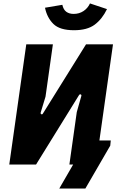

<svg xmlns="http://www.w3.org/2000/svg" viewBox="-20 -958 700 1118"><path d="M325 140 487 -140H625L622 -110L477 140ZM34 0 133 -700H288L245 -395L217 -303Q215 -296 220.5 -293Q226 -290 230 -297L481 -700H638L539 0H384L427 -305L453 -397Q456 -405 450.5 -408Q445 -411 440 -404L190 0ZM411 -782Q328 -782 291 -818.5Q254 -855 242 -913L343 -930Q349 -902 366 -889.5Q383 -877 409 -877Q441 -877 466 -893.5Q491 -910 504 -938L603 -905Q575 -847 531.5 -814.5Q488 -782 411 -782Z"/></svg>

Font: Finlandica
Style: Italic
Weight: 400
Italic angle: -8°
Designer: Niklas Ekholm, Juho Hiilivirta, Jaakko Suomalainen
Foundry: Helsinki Type Studio
Version: Version 1.064